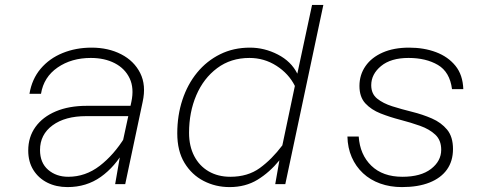

<svg xmlns="http://www.w3.org/2000/svg" viewBox="-20 -750 1990 782"><path d="M449 0 475 -150 515 -335Q527 -391 508 -431Q489 -471 447.5 -492.5Q406 -514 350 -514Q271 -514 214.5 -475Q158 -436 147 -368H100Q110 -428 145.5 -470Q181 -512 235 -534Q289 -556 353 -556Q421 -556 473.5 -529Q526 -502 551 -452.5Q576 -403 561 -335L490 0ZM255 12Q209 12 173 -6Q137 -24 116 -57.5Q95 -91 95 -137Q95 -192 124.5 -233Q154 -274 207.5 -296.5Q261 -319 333 -319H524L515 -277H331Q245 -277 194 -239.5Q143 -202 143 -139Q143 -87 176 -58.5Q209 -30 258 -30Q328 -30 386 -74.5Q444 -119 489 -192V-143Q449 -71 390.5 -29.5Q332 12 255 12Z M998 -556Q1057 -556 1111.5 -528Q1166 -500 1191 -450L1251 -730H1297L1142 0H1101L1118 -97Q1078 -48 1029 -18Q980 12 915 12Q858 12 809.5 -13Q761 -38 731.5 -86.5Q702 -135 702 -207Q702 -280 723 -343.5Q744 -407 783 -454.5Q822 -502 876.5 -529Q931 -556 998 -556ZM918 -30Q989 -30 1038 -65.5Q1087 -101 1130 -158L1181 -400Q1156 -450 1106 -482Q1056 -514 996 -514Q920 -514 864.5 -472.5Q809 -431 779.5 -362Q750 -293 750 -209Q750 -155 771 -114.5Q792 -74 830 -52Q868 -30 918 -30Z M1617 12Q1569 12 1528.5 -2.5Q1488 -17 1458.5 -44.5Q1429 -72 1412.5 -110Q1396 -148 1395 -194H1441Q1446 -120 1492.5 -75Q1539 -30 1619 -30Q1694 -30 1735.5 -62Q1777 -94 1777 -140Q1777 -179 1753 -201.5Q1729 -224 1691 -237.5Q1653 -251 1610.5 -262Q1568 -273 1530 -288Q1492 -303 1468 -329Q1444 -355 1444 -400Q1444 -445 1468.5 -480.5Q1493 -516 1538.5 -536Q1584 -556 1646 -556Q1707 -556 1756 -537.5Q1805 -519 1835 -482Q1865 -445 1867 -387H1821Q1812 -457 1763.5 -485.5Q1715 -514 1644 -514Q1572 -514 1532 -481Q1492 -448 1492 -403Q1492 -368 1516 -348.5Q1540 -329 1578 -317Q1616 -305 1658.5 -294.5Q1701 -284 1739 -267.5Q1777 -251 1801 -222Q1825 -193 1825 -143Q1825 -94 1800.5 -59.5Q1776 -25 1729.5 -6.5Q1683 12 1617 12Z"/></svg>

Font: Azeret Mono Thin Thin
Style: Italic
Weight: 250
Italic angle: -12°
Version: Version 1.002